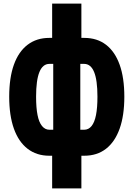

<svg xmlns="http://www.w3.org/2000/svg" viewBox="-20 -844 740 1064"><path d="M269 200V19H253Q183 19 133 -19.5Q83 -58 57 -131Q31 -204 31 -308Q31 -413 57 -485.5Q83 -558 133 -596Q183 -634 253 -634H269V-824H431V-634H447Q518 -634 567.5 -596Q617 -558 643 -485.5Q669 -413 669 -308Q669 -204 643 -131Q617 -58 567.5 -19.5Q518 19 447 19H431V200ZM254 -125H275V-490H254Q217 -490 198.5 -445Q180 -400 180 -308Q180 -247 188 -206.5Q196 -166 213 -145.5Q230 -125 254 -125ZM425 -125H446Q471 -125 487.5 -145.5Q504 -166 512 -206.5Q520 -247 520 -308Q520 -400 501.5 -445Q483 -490 446 -490H425Z"/></svg>

Font: Martian Mono
Style: Bold
Weight: 700
Designer: Roman Shamin
Foundry: Evil Martians
Version: Version 1.000